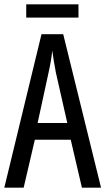

<svg xmlns="http://www.w3.org/2000/svg" viewBox="-20 -873 490 893"><path d="M345 -853H102V-791H345ZM361 0H450L274 -714H173L0 0H90L142 -223H309ZM240 -535 293 -301H155L206 -536C214 -571 220 -607 223 -638C227 -607 233 -572 240 -535Z"/></svg>

Font: Noto Sans Sinhala UI ExtraCondensed
Style: Regular
Weight: 400
Width: 2
Designer: Jelle Bosma - Monotype Design Team
Foundry: Monotype Imaging Inc.
Version: Version 2.006